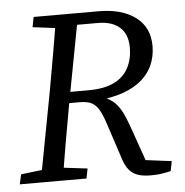

<svg xmlns="http://www.w3.org/2000/svg" viewBox="-53 -719 749 777"><g transform="rotate(-5 321.5 -330.0)"><path d="M-3 0 6 -40 133 -55H151L276 -40L268 0ZM82 0 150 -360Q164 -437 177.5 -515Q191 -593 203 -670H293L225 -310Q211 -233 197.5 -155Q184 -77 172 0ZM104 -629 112 -670H249L238 -614H225ZM527 10Q498 10 477 3Q456 -4 442.5 -19.5Q429 -35 420 -60L369 -215Q356 -255 343 -275Q330 -295 312.5 -302.5Q295 -310 267 -310H183L191 -355H305Q372 -355 412 -375Q452 -395 470.5 -431Q489 -467 489 -513Q489 -566 458 -594.5Q427 -623 368 -623H241L250 -670H377Q469 -670 525 -629Q581 -588 581 -511Q581 -471 566.5 -436.5Q552 -402 522 -375.5Q492 -349 446 -332.5Q400 -316 338 -311L328 -330Q355 -326 375 -317Q395 -308 410 -293.5Q425 -279 437.5 -255.5Q450 -232 462 -198L520 -33L445 -62L618 -40L610 0Q599 2 587.5 4.5Q576 7 561.5 8.5Q547 10 527 10Z"/></g></svg>

Font: Source Serif 4
Style: Italic
Weight: 400
Italic angle: -12°
Designer: Frank Grießhammer
Foundry: Adobe Systems Incorporated
Version: Version 4.004;hotconv 1.0.116;makeotfexe 2.5.65601